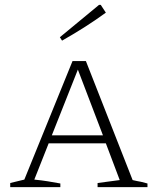

<svg xmlns="http://www.w3.org/2000/svg" viewBox="-20 -769 648 789"><path d="M525 -29Q536 -26 543 -25Q550 -24 559 -22Q568 -20 586 -15V0H381V-17L472 -29L415 -180H180L121 -31Q151 -28 176 -24Q201 -20 228 -15V0H22V-17L80 -31L278 -518H333ZM193 -213H403L300 -483ZM235 -602 226 -616 387 -749H394L415 -717Q371 -685 326 -656.5Q281 -628 235 -602Z"/></svg>

Font: Piazzolla SC ExtraLight
Style: Regular
Weight: 200
Designer: Juan Pablo del Peral
Foundry: Huerta Tipografica
Version: Version 1.330